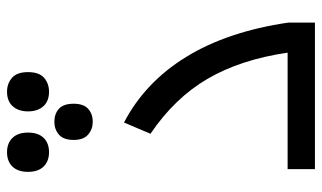

<svg xmlns="http://www.w3.org/2000/svg" viewBox="-206 -714 920 549"><g transform="rotate(-90 254.5 -440.0)"><path d="M44.9 -78.1H377.9Q358.4 -212.4 303.2 -306.9Q248 -401.4 146 -470.2L178.2 -545.9Q293.5 -485.8 366 -367.7Q438.5 -249.5 463.9 -76.2V0H44.9ZM180.2 -745.1Q202.6 -745.1 217.3 -732.2Q231.9 -719.2 231.9 -689.9Q231.9 -661.6 217.3 -648.4Q202.6 -635.3 180.2 -635.3Q159.2 -635.3 143.8 -648.4Q128.4 -661.6 128.4 -689.9Q128.4 -719.2 143.8 -732.2Q159.2 -745.1 180.2 -745.1ZM266.1 -880.4Q289.6 -880.4 305.9 -866.2Q322.3 -852.1 322.3 -820.3Q322.3 -788.6 305.9 -774.4Q289.6 -760.3 266.1 -760.3Q239.3 -760.3 224.6 -776.6Q210 -793 210 -820.3Q210 -847.7 224.6 -864Q239.3 -880.4 266.1 -880.4ZM93.3 -880.4Q119.1 -880.4 134.3 -864.7Q149.4 -849.1 149.4 -820.3Q149.4 -791.5 134.5 -775.9Q119.6 -760.3 93.3 -760.3Q67.4 -760.3 52.2 -775.9Q37.1 -791.5 37.1 -820.3Q37.1 -849.1 52 -864.7Q66.9 -880.4 93.3 -880.4Z"/></g></svg>

Font: Noto Sans Kufi Arabic
Style: Regular
Weight: 400
Designer: Monotype Design team
Foundry: Monotype Imaging Inc.
Version: Version 1.02